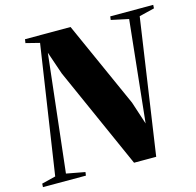

<svg xmlns="http://www.w3.org/2000/svg" viewBox="-134 -855 989 967"><g transform="rotate(-15 360.0 -371.5)"><path d="M-27 0 -26 -18 46.5 -36 147 -705.5 75.5 -723.5 78.5 -743H316L516.5 -295L555.5 -176L611.5 -705.5L520.5 -725L523 -743H747L746 -725L666.5 -705.5L563.5 0H448L212.5 -529L172 -647.5L102.5 -36L199.5 -18L197 0Z"/></g></svg>

Font: Merriweather 144pt Black
Style: Italic
Weight: 900
Italic angle: -7.8°
Version: Version 2.101